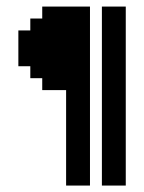

<svg xmlns="http://www.w3.org/2000/svg" viewBox="-20 -576 447 596"><path d="M111.1 -333.3H74.1V-370.4H37V-481.5H74.1V-518.5H111.1V-555.6H259.3V0H185.2V-296.3H111.1ZM296.3 -555.6H370.4V0H296.3Z"/></svg>

Font: Jersey 15
Style: Regular
Weight: 400
Designer: Sarah Cadigan-Fried
Version: Version 1.001; ttfautohint (v1.8.4.7-5d5b)